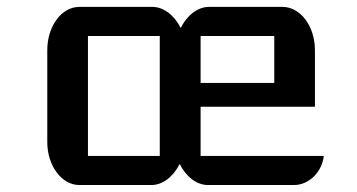

<svg xmlns="http://www.w3.org/2000/svg" viewBox="-20 -531 1025 551"><path d="M115.7 -123C115.7 -55.2 157.2 0 207.5 0H414.6C446.3 0 477.1 -23.4 495.6 -60.5C514.2 -23.4 544.9 0 576.7 0H823.7C866.7 0 904.3 -37.6 909.2 -83.5H555.7V-224.6H883.8V-387.2C883.8 -456.1 841.8 -511.2 791 -511.2H579.6C547.9 -511.2 517.1 -487.8 498.5 -450.7C480 -487.8 449.2 -511.2 417.5 -511.2H207.5C157.2 -511.2 115.7 -456.5 115.7 -387.2ZM555.7 -293V-427.7H767.1V-293ZM232.4 -83.5V-427.7H438.5V-83.5Z"/></svg>

Font: Atomic Age
Style: Regular
Weight: 400
Designer: James Grieshaber
Foundry: James Grieshaber
Version: Version 1.002